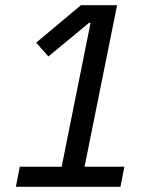

<svg xmlns="http://www.w3.org/2000/svg" viewBox="-20 -718 580 738"><path d="M41 0 56 -77H217L328 -630H322L166 -501L119 -554L291 -698H430L305 -77H458L443 0Z"/></svg>

Font: IBM Plex Sans Cond Text
Style: Italic
Weight: 450
Width: 3
Italic angle: -11°
Designer: Mike Abbink, Paul van der Laan, Pieter van Rosmalen
Foundry: Bold Monday
Version: Version 1.3